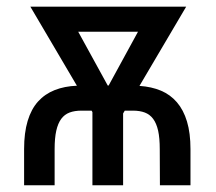

<svg xmlns="http://www.w3.org/2000/svg" viewBox="-20 -548 640 568"><path d="M51.3 0V-106.9Q51.3 -155.3 61.8 -190.2Q72.3 -225.1 92.5 -247.6Q112.8 -270 141.8 -281.5Q170.9 -293 207.5 -294.4L69.8 -528.3H530.8L392.6 -293.9Q428.2 -291.5 456.1 -279.8Q483.9 -268.1 503.4 -245.4Q522.9 -222.7 533.2 -188.5Q543.5 -154.3 543.5 -106.9V0H453.1L452.6 -106.9Q452.6 -139.6 447.8 -161.4Q442.9 -183.1 433.1 -196.3Q423.3 -209.5 408.4 -215.1Q393.6 -220.7 373 -220.7H349.1L344.2 -212.4V0H253.4V-216.3L251 -220.7H221.2Q200.7 -220.7 185.8 -215.1Q170.9 -209.5 161.1 -196.3Q151.4 -183.1 146.5 -161.4Q141.6 -139.6 141.6 -106.9V0ZM298.8 -294.9H301.3L388.2 -454.1H211.4Z"/></svg>

Font: Roboto Mono
Style: Regular
Weight: 400
Designer: Google
Version: Version 2.000985; 2015; ttfautohint (v1.3)